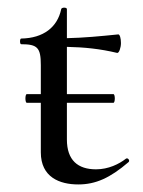

<svg xmlns="http://www.w3.org/2000/svg" viewBox="-20 -476 379 508"><path d="M313 -56C295 -42 267 -28 234 -28C186 -28 157 -52 157 -107V-204H280C285 -204 285 -227 280 -227H157V-352C203 -351 244 -347 290 -336C295 -335 300 -350 300 -362C300 -375 297 -385 293 -385C244 -380 202 -376 157 -375V-452C157 -457 143 -457 142 -452C132 -404 95 -375 36 -374C32 -374 32 -359 36 -359C79 -359 88 -350 88 -304V-227H51C46 -227 46 -204 51 -204H88V-73C88 -7 138 12 187 12C233 12 271 -5 320 -47C325 -51 318 -60 313 -56Z"/></svg>

Font: Cormorant Infant Book
Style: Regular
Weight: 500
Designer: Christian Thalmann (Catharsis Fonts)
Version: Version 1.000;PS 002.000;hotconv 1.0.88;makeotf.lib2.5.64775